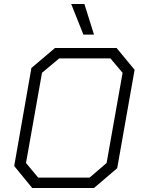

<svg xmlns="http://www.w3.org/2000/svg" viewBox="-20 -940 708 960"><path d="M51 -110 137 -600 255 -700H563L653 -591L566 -99L450 0H141ZM428 -52 513 -125 593 -576 532 -648H276L190 -576L110 -125L171 -52ZM336 -920H402L450 -767H397Z"/></svg>

Font: Chakra Petch Light
Style: Italic
Weight: 300
Italic angle: -10°
Designer: Katatrad Aksorn Co.,Ltd.
Foundry: Cadson Demak Co.,Ltd.
Version: Version 1.000; ttfautohint (v1.6)